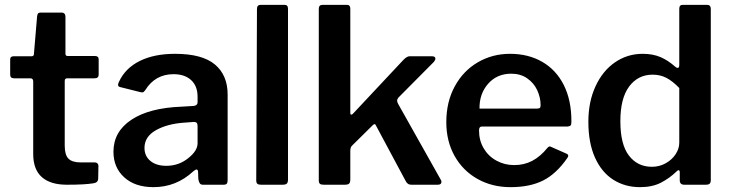

<svg xmlns="http://www.w3.org/2000/svg" viewBox="-20 -762 3015 792"><path d="M257 -439H370C381.3 -439 387 -444 387 -454V-517C387 -526.3 382 -531 372 -531H259C253 -531 250 -534 250 -540V-693C250 -698.3 248.7 -702.5 246 -705.5C243.3 -708.5 240 -710 236 -710H147C142.3 -710 139 -708.8 137 -706.5C135 -704.2 133.7 -700 133 -694L120 -540C120 -533.3 117 -530 111 -530H37C27 -530 22 -525.7 22 -517V-454C22 -444 27.3 -439 38 -439H105C113 -439 117 -434.7 117 -426V-127C117 -84.3 128.8 -52.5 152.5 -31.5C176.2 -10.5 210.7 0 256 0C305.3 0 342 -2 366 -6C378.7 -8 385 -14.7 385 -26L386 -78C386 -82 384.7 -85.3 382 -88C379.3 -90.7 376 -92 372 -92H313C289.7 -92 272.8 -97.2 262.5 -107.5C252.2 -117.8 247 -135.7 247 -161V-428C247 -435.3 250.3 -439 257 -439Z M613 10C675.7 10 730.3 -11.7 777 -55C783.7 -60.3 788 -63 790 -63C794 -63 796.3 -60 797 -54L798 -24C799.3 -16 801.3 -10 804 -6C806.7 -2 811 0 817 0H902C908.7 0 913.2 -1.5 915.5 -4.5C917.8 -7.5 919 -12.7 919 -20V-372C919 -425.3 901.5 -466.7 866.5 -496C831.5 -525.3 776.7 -540 702 -540C644.7 -540 596.2 -530.2 556.5 -510.5C516.8 -490.8 488.3 -462.3 471 -425C468.3 -419.7 467 -415.3 467 -412C467 -407.3 469.7 -404.3 475 -403L559 -382C561 -381.3 563.7 -381 567 -381C569.7 -381 571.8 -381.8 573.5 -383.5C575.2 -385.2 577 -387.3 579 -390C606.3 -434 645.3 -456 696 -456C726.7 -456 750.8 -447.8 768.5 -431.5C786.2 -415.2 795 -392.3 795 -363V-340C795 -331.3 789.7 -326.3 779 -325L729 -322C640.3 -318.7 571.3 -300.7 522 -268C472.7 -235.3 448 -191.3 448 -136C448 -92.7 462.8 -57.5 492.5 -30.5C522.2 -3.5 562.3 10 613 10ZM791.5 -255C793.8 -252.3 795 -248 795 -242V-171C795 -150.3 782.3 -130 757 -110C731 -88.7 700.7 -78 666 -78C638.7 -78 616.8 -84.7 600.5 -98C584.2 -111.3 576 -129.3 576 -152C576 -182.7 591.5 -206.8 622.5 -224.5C653.5 -242.2 692.3 -252.7 739 -256L780 -259C785.3 -259 789.2 -257.7 791.5 -255Z M1168 -22V-726C1168 -736.7 1163.3 -742 1154 -742H1055C1045 -742 1040 -736.3 1040 -725L1037 -18C1037 -11.3 1038.5 -6.7 1041.5 -4C1044.5 -1.3 1049.7 0 1057 0H1145C1153.7 0 1159.7 -1.5 1163 -4.5C1166.3 -7.5 1168 -13.3 1168 -22Z M1801 -12C1801 -15.3 1800 -18.3 1798 -21L1622 -334C1619.3 -339.3 1618 -343.7 1618 -347C1618 -350.3 1619.7 -354.3 1623 -359L1770 -507C1774 -512.3 1776 -516.7 1776 -520C1776 -526.7 1771 -530 1761 -530H1670C1662.7 -530 1654.3 -525.3 1645 -516L1437 -294C1434.3 -290.7 1431.7 -289 1429 -289C1426.3 -289 1425 -291.7 1425 -297V-726C1425 -736.7 1420.3 -742 1411 -742H1310C1300 -742 1295 -736.3 1295 -725V-18C1295 -11.3 1296.5 -6.7 1299.5 -4C1302.5 -1.3 1307.7 0 1315 0H1402C1410.7 0 1416.7 -1.5 1420 -4.5C1423.3 -7.5 1425 -13.3 1425 -22V-140C1425 -150.7 1428 -158.3 1434 -163L1517 -245C1520.3 -248.3 1523 -250 1525 -250C1527.7 -250 1530 -247.3 1532 -242L1652 -18C1657.3 -6 1665.3 0 1676 0H1786C1796 0 1801 -4 1801 -12Z M1975 -150.5C1962.3 -172.2 1956 -196.7 1956 -224C1956 -234.7 1959.7 -240 1967 -240H2321C2327.7 -240.7 2332 -242.3 2334 -245C2336 -247.7 2337 -252.3 2337 -259V-263C2337 -320.3 2326.5 -369.8 2305.5 -411.5C2284.5 -453.2 2254.8 -485 2216.5 -507C2178.2 -529 2134 -540 2084 -540C2035.3 -540 1991 -528.3 1951 -505C1911 -481.7 1879.3 -448.7 1856 -406C1832.7 -363.3 1821 -314 1821 -258C1821 -206 1832.3 -159.7 1855 -119C1877.7 -78.3 1909.2 -46.7 1949.5 -24C1989.8 -1.3 2035.3 10 2086 10C2139.3 10 2184.2 0.8 2220.5 -17.5C2256.8 -35.8 2290 -66.7 2320 -110C2322.7 -114 2324 -117 2324 -119C2324 -123 2321.7 -126 2317 -128L2256 -155C2252 -157 2249 -158 2247 -158C2245 -158 2242.3 -156.3 2239 -153C2219 -128.3 2197.8 -110.2 2175.5 -98.5C2153.2 -86.8 2128.3 -81 2101 -81C2074.3 -81 2049.8 -87.2 2027.5 -99.5C2005.2 -111.8 1987.7 -128.8 1975 -150.5ZM2193 -314H1958C1957.3 -354.7 1969.2 -388.8 1993.5 -416.5C2017.8 -444.2 2049.7 -458 2089 -458C2114.3 -458 2136.2 -451.7 2154.5 -439C2172.8 -426.3 2186.7 -410 2196 -390C2205.3 -370 2210 -349.3 2210 -328C2210 -322 2208.8 -318.2 2206.5 -316.5C2204.2 -314.8 2199.7 -314 2193 -314Z M2784 -18C2784 -6 2790.3 0 2803 0H2891C2899 0 2904.5 -1.5 2907.5 -4.5C2910.5 -7.5 2912 -12.3 2912 -19V-725C2912 -736.3 2907 -742 2897 -742H2796C2786.7 -742 2782 -736.7 2782 -726V-495C2782 -486.3 2780 -482 2776 -482C2772 -482 2768.3 -483.7 2765 -487C2745.7 -504.3 2725.5 -517.5 2704.5 -526.5C2683.5 -535.5 2659 -540 2631 -540C2589 -540 2551 -528.3 2517 -505C2483 -481.7 2456.2 -448.7 2436.5 -406C2416.8 -363.3 2407 -314.7 2407 -260C2407 -201.3 2416.2 -151.8 2434.5 -111.5C2452.8 -71.2 2478 -40.8 2510 -20.5C2542 -0.2 2578.7 10 2620 10C2654 10 2682.8 3.8 2706.5 -8.5C2730.2 -20.8 2751.7 -36.3 2771 -55C2774.3 -58.3 2777 -60 2779 -60C2782.3 -60 2784 -57 2784 -51ZM2729.5 -440.5C2746.5 -431.5 2764 -417.7 2782 -399V-173C2782 -157 2777 -141.3 2767 -126C2757 -110.7 2743.3 -98.2 2726 -88.5C2708.7 -78.8 2689.7 -74 2669 -74C2629.7 -74 2598.2 -89.3 2574.5 -120C2550.8 -150.7 2539 -198 2539 -262C2539 -325.3 2551.2 -373.2 2575.5 -405.5C2599.8 -437.8 2632 -454 2672 -454C2693.3 -454 2712.5 -449.5 2729.5 -440.5Z"/></svg>

Font: Libre Franklin SemiBold
Style: Regular
Weight: 600
Designer: Pablo Impallari, Rodrigo Fuenzalida
Foundry: Impallari Type
Version: Version 1.002; ttfautohint (v1.5)